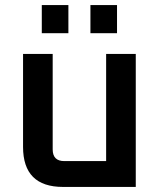

<svg xmlns="http://www.w3.org/2000/svg" viewBox="-20 -738 631 758"><path d="M71 -158V-525H188V-148Q188 -102 234 -102H399V-525H516V0H229Q71 0 71 -158ZM145 -607V-718H250V-607ZM337 -607V-718H442V-607Z"/></svg>

Font: Oxanium ExtraLight SemiBold
Style: Regular
Weight: 600
Version: Version 2.000